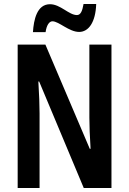

<svg xmlns="http://www.w3.org/2000/svg" viewBox="-20 -936 642 956"><path d="M144 -776H207C212 -812 226 -830 241 -830C273 -830 324 -777 374 -777C421 -777 456 -825 459 -916H396C390 -882 382 -861 363 -861C323 -861 281 -915 229 -915C164 -915 148 -838 144 -776ZM535 0V-714H425V-350C425 -310 427 -259 431 -195H427L206 -714H68V0H177V-372C177 -413 175 -465 171 -530H175L397 0Z"/></svg>

Font: Noto Sans Georgian ExtraCondensed SemiBold
Style: Regular
Weight: 600
Width: 2
Designer: Monotype Design Team, Akaki Razmadze
Foundry: Google LLC
Version: Version 2.005